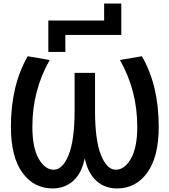

<svg xmlns="http://www.w3.org/2000/svg" viewBox="-20 -1061 964 1092"><path d="M669.9 -862.3H351.6V-765.6H254.9V-944.3H572.3V-1041H669.9ZM461.9 -161.1Q445.3 -78.1 399.4 -35.2Q350.6 10.7 279.3 10.7Q171.9 10.7 106.9 -79.6Q42 -169.9 42 -339.8Q42 -575.2 137.7 -741.2L262.7 -719.7Q164.1 -546.9 164.1 -339.8Q164.1 -221.7 199.7 -158.7Q235.4 -95.7 286.1 -95.7Q335.9 -95.7 370.1 -179.2Q404.3 -262.7 404.3 -431.6V-646.5H520.5V-431.6Q520.5 -262.7 554.2 -179.2Q587.9 -95.7 638.7 -95.7Q688.5 -95.7 724.6 -158.7Q760.7 -221.7 760.7 -339.8Q760.7 -546.9 662.1 -719.7L787.1 -741.2Q882.8 -575.2 882.8 -339.8Q882.8 -169.9 817.9 -79.6Q752.9 10.7 646.5 10.7Q573.2 10.7 525.4 -35.2Q479.5 -78.1 461.9 -161.1Z"/></svg>

Font: Gen Shin Gothic Medium
Style: Regular
Weight: 500
Designer: [Source Han Sans]
Ryoko NISHIZUKA  (kana & ideographs); Paul D. Hunt (Latin, Greek & Cyrillic); Wenlong ZHANG  (bopomofo
Version: Version 1.002.20150607